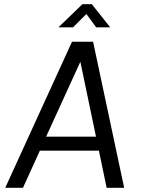

<svg xmlns="http://www.w3.org/2000/svg" viewBox="-20 -900 690 920"><path d="M5 0 325 -700H426L575 0H491L454 -178H171L90 0ZM365 -604 201 -245H440ZM260 -769 375 -880H420L508 -769H441L394 -833L330 -769Z"/></svg>

Font: Kulim Park
Style: Italic
Weight: 400
Italic angle: -8°
Designer: Noponies / Dale Sattler
Foundry: Noponies
Version: Version 1.000; ttfautohint (v1.8.3)